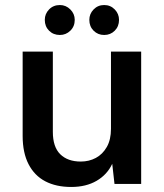

<svg xmlns="http://www.w3.org/2000/svg" viewBox="-20 -731 651 763"><path d="M263 12Q203 12 160 -10.5Q117 -33 93.5 -78.5Q70 -124 70 -191V-526H190V-207Q190 -147 219.5 -118Q249 -89 301 -89Q334 -89 361 -103.5Q388 -118 404.5 -147Q421 -176 421 -219V-526H541V0H435L426 -80Q406 -37 364 -12.5Q322 12 263 12ZM218 -592Q192 -592 175 -609Q158 -626 158 -652Q158 -676 175 -693.5Q192 -711 218 -711Q242 -711 259.5 -693.5Q277 -676 277 -652Q277 -626 259.5 -609Q242 -592 218 -592ZM394 -592Q369 -592 352 -609Q335 -626 335 -652Q335 -676 352 -693.5Q369 -711 394 -711Q419 -711 436 -693.5Q453 -676 453 -652Q453 -626 436 -609Q419 -592 394 -592Z"/></svg>

Font: DM Sans 9pt SemiBold
Style: Regular
Weight: 600
Version: Version 4.004;gftools[0.9.30]